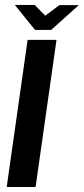

<svg xmlns="http://www.w3.org/2000/svg" viewBox="-20 -751 337 771"><path d="M6.9 0 90.9 -591H206.9L122.9 0ZM120.8 -630.7 39.6 -731.1H119.5L161.7 -688L218.4 -730.5H296.6L185.3 -630.7Z"/></svg>

Font: Alumni Sans SC Thin
Style: Italic
Weight: 100
Italic angle: -8°
Designer: Robert E. Leuschke
Foundry: Robert E. Leuschke
Version: Version 1.016